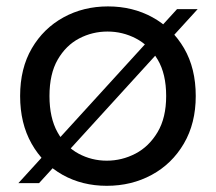

<svg xmlns="http://www.w3.org/2000/svg" viewBox="-20 -577 680 605"><path d="M38 0 537.9 -548.3H602.9L103.1 0ZM316.4 8.5Q239.2 8.5 177.4 -26Q115.6 -60.5 79.5 -124.4Q43.4 -188.3 43.4 -274.5Q43.4 -361.5 80.3 -424.7Q117.2 -487.8 180.1 -522.3Q243 -556.8 320.2 -556.8Q398.2 -556.8 460.8 -522.3Q523.3 -487.8 560.1 -424.7Q596.8 -361.5 596.8 -274.5Q596.8 -188.3 559.3 -124.4Q521.8 -60.5 458.1 -26Q394.5 8.5 316.4 8.5ZM316.4 -70.7Q364.1 -70.7 406.8 -92.9Q449.4 -115.1 476.5 -160.5Q503.6 -205.9 503.6 -274.5Q503.6 -344.1 476.9 -389.1Q450.2 -434 408.3 -455.8Q366.4 -477.6 318.7 -477.6Q271.1 -477.6 229.4 -455.8Q187.8 -434 161.8 -389.1Q135.9 -344.1 135.9 -274.5Q135.9 -205.9 161.1 -160.5Q186.3 -115.1 227.5 -92.9Q268.8 -70.7 316.4 -70.7Z"/></svg>

Font: Poppins Variable
Style: Regular
Weight: 100
Designer: Jonny Pinhorn
Foundry: Indian Type Foundry
Version: Version 6.000